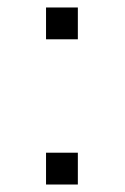

<svg xmlns="http://www.w3.org/2000/svg" viewBox="-20 -493 333 513"><path d="M103 0V-85H188V0ZM103 -388V-473H188V-388Z"/></svg>

Font: Coval
Style: ExtraLight
Weight: 250
Foundry: Context Ltd
Version: Version 001.000